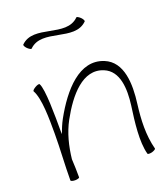

<svg xmlns="http://www.w3.org/2000/svg" viewBox="-149 -924 907 1039"><g transform="rotate(-20 304.5 -404.5)"><path d="M127 -742C212 -827 362 -697 447 -782C450 -785 445 -796 435 -806C425 -815 415 -821 412 -818C327 -733 177 -863 92 -778C89 -775 94 -764 104 -754C114 -745 124 -739 127 -742ZM58 -521C87 -470 87 -354 87 -267C87 -178 80 -89 80 0C80 4 91 8 105 8C119 8 130 4 130 0C130 -35 129 -70 127 -105C135 -177 152 -248 187 -312C251 -429 345 -543 455 -498C536 -465 540 -361 528 -269C515 -177 501 -68 521 6C522 11 534 11 547 8C560 4 570 -2 569 -6C547 -90 551 -178 562 -264C577 -377 573 -504 475 -544C345 -597 232 -466 156 -328C143 -304 132 -278 123 -251C123 -256 122 -261 122 -267C122 -362 122 -510 102 -546C99 -550 88 -547 76 -540C64 -533 56 -525 58 -521Z"/></g></svg>

Font: Nupuram Thin
Style: Regular
Weight: 100
Designer: Santhosh Thottingal (santhosh.thottingal@gmail.com)
Foundry: SMC
Version: Version 1.000